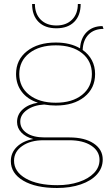

<svg xmlns="http://www.w3.org/2000/svg" viewBox="-20 -722 536 957"><path d="M140 -702H154Q154 -653 183 -624Q212 -595 261 -595Q310 -595 339 -624Q368 -653 368 -702H382Q382 -645 350 -613Q318 -581 261 -581Q204 -581 172 -613Q140 -645 140 -702ZM492 73Q492 115 463.5 147Q435 179 383 197Q331 215 264 215Q158 215 96 178.5Q34 142 34 81Q34 39 64.5 9.5Q95 -20 146 -29Q108 -39 86.5 -61.5Q65 -84 65 -114Q65 -152 94 -177.5Q123 -203 169 -210Q117 -227 88.5 -264.5Q60 -302 60 -353Q60 -424 114.5 -467Q169 -510 258 -510Q330 -510 379 -481Q382 -532 412 -562Q442 -592 491 -592L496 -578Q449 -578 421.5 -550Q394 -522 392 -473Q422 -452 438 -421.5Q454 -391 454 -353Q454 -282 400.5 -239Q347 -196 258 -196Q230 -196 200 -201Q148 -198 114.5 -174Q81 -150 81 -116Q81 -81 113 -59Q145 -37 203 -37H326Q402 -37 447 -7Q492 23 492 73ZM258 -210Q340 -210 389 -249Q438 -288 438 -353Q438 -418 389 -457Q340 -496 258 -496Q176 -496 126 -457Q76 -418 76 -353Q76 -288 126 -249Q176 -210 258 -210ZM476 75Q476 31 435 4Q394 -23 325 -23H197Q132 -23 91 5.5Q50 34 50 79Q50 134 108.5 167.5Q167 201 266 201Q325 201 373 185Q421 169 448.5 140.5Q476 112 476 75Z"/></svg>

Font: Work Sans Thin
Style: Regular
Weight: 260
Designer: Wei Huang
Foundry: Wei Huang
Version: Version 1.500